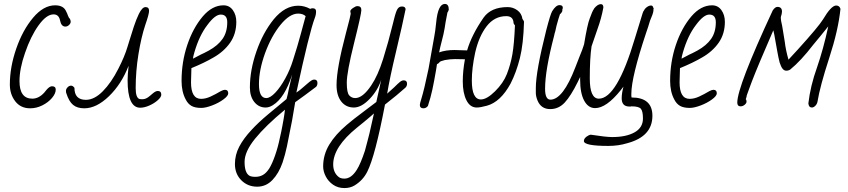

<svg xmlns="http://www.w3.org/2000/svg" viewBox="-20 -538 4308 975"><path d="M30 -109Q30 -197 62.5 -291Q95 -385 148 -448Q201 -511 260 -511Q303 -511 316 -480Q319 -475 321 -469.5Q323 -464 325 -459Q330 -445 335 -443Q339 -433 339 -428Q339 -419 330.5 -411Q322 -403 312 -403Q291 -403 285 -434Q279 -465 252 -465Q216 -465 176 -409.5Q136 -354 107 -269Q79 -189 79 -126Q79 -37 144 -37Q177 -37 205 -68Q208 -72 216 -81.5Q224 -91 231 -95.5Q238 -100 244 -100Q263 -100 263 -83Q263 -63 244 -40.5Q225 -18 195 -3Q165 12 133 12Q85 12 57.5 -23.5Q30 -59 30 -109Z M317 -64Q315 -67 315 -77Q315 -86 323 -94.5Q331 -103 341 -103Q350 -103 358 -92Q358 -31 416 -31Q459 -31 502 -74.5Q545 -118 581 -189Q613 -251 628 -302L636 -328Q647 -365 659.5 -402.5Q672 -440 685 -467Q702 -502 719 -502Q737 -502 737 -483Q737 -466 718 -412Q697 -349 683 -262.5Q669 -176 669 -90Q669 -41 689 -35L701 -34Q716 -34 727 -41Q730 -42 741 -51Q743 -53 757 -64.5Q771 -76 781 -76Q799 -76 799 -57Q799 -45 781 -29Q763 -13 738 -2Q713 9 692 9Q628 9 628 -130Q628 -157 633 -204Q597 -111 533.5 -49.5Q470 12 408 12Q372 12 351 -5.5Q330 -23 317 -64Z M923 -33Q902 -72 902 -127Q902 -223 931 -309.5Q960 -396 1010 -455Q1058 -511 1115 -511Q1145 -511 1162.5 -486.5Q1180 -462 1180 -427Q1180 -366 1148.5 -321Q1117 -276 1064 -246Q1018 -219 952 -192L950 -120Q950 -36 1001 -36Q1024 -36 1049 -47.5Q1074 -59 1101 -75Q1114 -82 1122 -82Q1139 -82 1139 -64Q1139 -51 1114.5 -33Q1090 -15 1057 -2.5Q1024 10 1002 10Q970 10 952 -0.5Q934 -11 923 -33ZM1000 -261Q1014 -267 1040 -281Q1087 -307 1110.5 -341Q1134 -375 1134 -425Q1134 -464 1101 -464Q1072 -464 1033 -411Q992 -358 967 -272Q960 -248 960 -240Q969 -245 1000 -261Z M1173 295Q1173 249 1194.5 207.5Q1216 166 1257 122Q1292 84 1341 43L1435 -35Q1442 -60 1447 -88Q1458 -132 1464 -160Q1426 -41 1366 -4Q1347 8 1329 8Q1294 8 1271.5 -20Q1249 -48 1249 -94Q1249 -181 1282 -276.5Q1315 -372 1370 -440Q1427 -509 1494 -509Q1526 -509 1555 -493Q1561 -496 1568 -496Q1585 -496 1585 -480Q1585 -463 1579 -448Q1551 -375 1485 -68Q1501 -78 1522 -97Q1527 -101 1540 -112.5Q1553 -124 1561 -129Q1569 -134 1575 -134Q1592 -134 1592 -117Q1592 -104 1585 -97Q1523 -50 1479 -19L1463 75L1458 100Q1446 163 1437 205.5Q1428 248 1415 287Q1396 342 1363.5 376Q1331 410 1286 410Q1238 410 1205.5 377.5Q1173 345 1173 295ZM1468 -233Q1491 -304 1507 -364Q1517 -399 1532 -456Q1518 -469 1494 -469Q1451 -469 1404.5 -412Q1358 -355 1326 -268Q1295 -182 1295 -111Q1295 -40 1332 -40Q1352 -40 1378 -67.5Q1404 -95 1428.5 -139.5Q1453 -184 1468 -233ZM1347 318Q1362 294 1377 251Q1392 208 1401 163Q1409 129 1414 101L1418 79Q1419 71 1421 62Q1423 53 1424 43L1427 19Q1329 100 1275.5 166Q1222 232 1222 284Q1222 339 1246 354Q1256 360 1277 360Q1298 360 1315 350.5Q1332 341 1347 318Z M1621 307Q1621 248 1652 196.5Q1683 145 1741 96Q1763 76 1842 17L1891 -20L1896 -43L1903 -74Q1908 -98 1910 -106L1916 -133Q1898 -78 1856.5 -35Q1815 8 1777 8Q1737 8 1713 -22.5Q1689 -53 1689 -106Q1689 -190 1737 -371Q1761 -461 1761 -468L1759 -480Q1758 -487 1772 -497Q1786 -507 1795 -507Q1815 -507 1815 -487Q1815 -467 1778 -319Q1741 -171 1741 -118Q1741 -66 1754 -53Q1766 -40 1784 -40Q1822 -40 1865 -104Q1899 -154 1925.5 -238.5Q1952 -323 1975 -417L1980 -437Q1991 -482 1999 -493Q2007 -505 2021 -505Q2032 -505 2036.5 -499.5Q2041 -494 2039 -488Q2024 -414 1990 -271Q1959 -141 1946 -62Q1943 -60 1981 -94Q2001 -114 2011 -122Q2021 -130 2030 -130Q2047 -130 2047 -113Q2047 -101 2039 -93Q1999 -57 1935 -7Q1885 255 1845 334Q1823 378 1780 404Q1758 417 1729 417Q1696 417 1671.5 400Q1647 383 1634 357.5Q1621 332 1621 307ZM1792 324Q1811 294 1833 228L1846 179L1856 140L1879 38L1862 53Q1827 83 1793 110Q1672 208 1672 297Q1672 338 1699 360Q1709 369 1729 369Q1764 369 1792 324Z M2112 -5Q2112 -12 2119 -34Q2134 -82 2156 -188L2172 -278L2185 -351Q2190 -375 2195 -424Q2204 -518 2239 -518Q2259 -518 2259 -489Q2257 -481 2252 -474Q2240 -413 2238 -395Q2233 -365 2223 -328Q2215 -298 2210 -272Q2243 -284 2288 -284L2352 -282Q2375 -361 2436 -449Q2474 -502 2558 -502Q2585 -502 2607 -486Q2629 -470 2633 -442Q2639 -434 2641 -428Q2638 -314 2620 -242.5Q2602 -171 2573 -114Q2522 -20 2452 -1Q2419 8 2401 8Q2367 8 2348.5 -29Q2330 -66 2330 -125Q2330 -177 2341 -237L2291 -238Q2266 -238 2239 -233Q2214 -227 2212 -222Q2208 -216 2199 -212Q2195 -189 2194 -180Q2184 -122 2175.5 -82.5Q2167 -43 2153 0Q2144 12 2130 12Q2112 12 2112 -5ZM2554 -162Q2573 -211 2582 -262.5Q2591 -314 2595 -409Q2592 -412 2588 -420Q2587 -456 2551 -456Q2491 -456 2451.5 -405Q2412 -354 2393 -271Q2376 -192 2376 -129Q2376 -33 2422 -33Q2452 -33 2494 -74.5Q2536 -116 2554 -162Z M2945 178Q2945 162 2968 150Q2976 146 2980 146Q3057 158 3089 158Q3160 158 3202.5 134Q3245 110 3245 64Q3245 27 3234.5 14.5Q3224 2 3187 2L3182 3H3176Q3137 3 3137 -39Q3137 -64 3146 -98L3132 -80Q3059 11 3002 11Q2967 11 2946.5 -27Q2926 -65 2926 -133V-147L2914 -122Q2879 -51 2848 -17.5Q2817 16 2774 16Q2727 16 2709 -29Q2701 -50 2701 -66V-91Q2701 -175 2754 -385Q2775 -466 2784 -481Q2803 -512 2821 -512Q2838 -512 2838 -499Q2838 -495 2835 -487L2836 -486Q2836 -481 2832 -475Q2828 -469 2825 -467H2824Q2817 -448 2806 -407L2800 -380Q2796 -368 2794 -357Q2748 -182 2748 -87Q2748 -32 2775 -32Q2839 -32 2902 -197L2925 -256Q2937 -284 2946 -313Q2963 -416 2975 -445Q2987 -480 2997 -494V-495Q3015 -517 3031 -517Q3044 -517 3044 -500Q3034 -445 3014 -390L2984 -303Q2975 -243 2975 -140Q2975 -37 3021 -37Q3113 -37 3204 -343Q3220 -396 3232 -434Q3246 -484 3250 -484Q3254 -494 3265 -502Q3276 -510 3286 -510Q3296 -510 3297 -498Q3298 -498 3299 -498.5Q3300 -499 3300 -499Q3298 -493 3298 -482Q3296 -467 3281 -433Q3272 -402 3261 -371Q3186 -146 3186 -61V-52L3187 -43Q3293 -43 3293 50Q3293 155 3166 189Q3121 203 3069 203Q2945 203 2945 178Z M3404 -33Q3383 -72 3383 -127Q3383 -223 3412 -309.5Q3441 -396 3491 -455Q3539 -511 3596 -511Q3626 -511 3643.5 -486.5Q3661 -462 3661 -427Q3661 -366 3629.5 -321Q3598 -276 3545 -246Q3499 -219 3433 -192L3431 -120Q3431 -36 3482 -36Q3505 -36 3530 -47.5Q3555 -59 3582 -75Q3595 -82 3603 -82Q3620 -82 3620 -64Q3620 -51 3595.5 -33Q3571 -15 3538 -2.5Q3505 10 3483 10Q3451 10 3433 -0.5Q3415 -11 3404 -33ZM3481 -261Q3495 -267 3521 -281Q3568 -307 3591.5 -341Q3615 -375 3615 -425Q3615 -464 3582 -464Q3553 -464 3514 -411Q3473 -358 3448 -272Q3441 -248 3441 -240Q3450 -245 3481 -261Z M4085 -13Q4095 -101 4129 -196Q4161 -288 4186 -404L4148 -357L4110 -311Q4047 -229 3993 -185Q3984 -179 3973 -179Q3962 -179 3954 -189Q3946 -199 3939 -221Q3933 -244 3927 -278L3912 -362L3907 -384Q3827 -200 3798 -124Q3795 -115 3791.5 -106.5Q3788 -98 3785 -89L3773 -56Q3771 -50 3771 -46Q3769 -38 3767 -34Q3771 -31 3771 -22Q3771 -14 3761.5 -6Q3752 2 3741 2Q3724 2 3724 -17Q3724 -98 3904 -485Q3916 -503 3928 -503Q3951 -503 3951 -479Q3951 -469 3945 -451Q3945 -433 3952 -406Q3956 -385 3965 -327Q3970 -284 3984 -235L4031 -286Q4137 -403 4159 -439Q4201 -510 4226 -510Q4243 -510 4248 -493Q4237 -385 4191 -244Q4144 -100 4131 -20Q4128 -8 4119.5 0Q4111 8 4103 8Q4087 8 4085 -13Z"/></svg>

Font: Bad Script
Style: Regular
Weight: 400
Italic angle: -10°
Designer: Roman Shchyukin (Gaslight Type Foundry), Cyreal (Charset Expansion)
Foundry: Gaslight
Version: Version 2.000